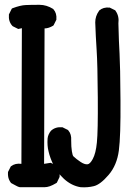

<svg xmlns="http://www.w3.org/2000/svg" viewBox="-20 -782 540 810"><path d="M66.4 7.8Q64 7.8 61.3 7.3Q58.6 6.8 54.7 4.9Q50.8 2.9 48.3 1.7Q45.9 0.5 39.1 -3.2Q32.2 -6.8 28.8 -8.8L26.9 -9.8L25.4 -11.7Q21 -17.6 18.1 -24.4Q15.1 -31.2 14.2 -38.8Q13.2 -46.4 13.7 -54.7V-56.6L14.6 -58.1L24.4 -77.6L25.4 -79.6L27.3 -81.1Q44.4 -94.2 70.3 -90.8L72.3 -663.1L61 -660.6L57.6 -659.7L54.2 -661.1L34.7 -670.9L33.2 -671.9L31.7 -673.3Q15.1 -691.9 17.6 -719.7V-721.2L18.6 -723.1L28.3 -742.7L30.3 -746.1L33.7 -747.6Q66.4 -759.8 88.4 -760.7Q109.4 -761.7 146.5 -761.7Q161.6 -761.7 176 -757.3Q190.4 -752.9 203.6 -744.6L204.6 -743.7L205.6 -742.7Q220.2 -726.1 217.8 -700.2V-698.2L216.8 -696.8L207 -677.2L205.6 -674.8L203.6 -673.3Q194.8 -668 185.5 -665Q176.3 -662.1 168 -662.1L166 -90.8L190.9 -94.7L193.8 -95.2L196.8 -93.8L216.3 -84L218.3 -83L219.7 -81.1Q233.9 -62.5 231.4 -37.1V-35.6L230.5 -33.7L220.7 -13.2L219.2 -10.7L216.8 -9.3Q202.1 -0.5 190.2 3.7Q178.2 7.8 168 7.8ZM319.8 7.8Q281.7 1.5 250 -27.3Q219.7 -55.7 205.1 -86.9Q190.9 -116.7 185.1 -142.1Q181.6 -155.3 180.7 -168.9Q179.7 -182.6 180.7 -196.8V-197.3Q181.6 -206.5 185.3 -214.8Q189 -223.1 194.8 -230L195.3 -230.5L195.8 -231Q214.4 -247.6 242.2 -245.1H243.7L245.6 -244.1L265.1 -234.4L267.1 -233.4L268.1 -231.9Q275.4 -223.6 278.3 -212.9Q281.2 -202.1 280.3 -189.9Q280.3 -161.6 283.2 -143.8Q286.1 -126 289.6 -122.6Q301.3 -111.3 320.3 -98.6Q337.4 -87.4 349.6 -88.9Q359.9 -90.3 371.1 -110.8Q384.3 -134.8 388.7 -180.7Q393.6 -228 392.6 -370.1Q391.6 -512.2 387.7 -570.3Q383.8 -628.4 381.8 -687.5Q381.8 -713.9 397.5 -735.8L397.9 -737.3L398.9 -737.8Q415.5 -752.4 441.4 -750H443.4L444.8 -749L464.4 -739.3L466.3 -738.3L467.8 -735.8Q483.4 -713.9 479.5 -683.1Q480.5 -641.6 481.7 -610.1Q482.9 -578.6 484.4 -554.7Q485.8 -530.8 486.8 -481.7Q487.8 -432.6 488.3 -357.4Q488.8 -282.2 487.1 -230Q485.4 -177.7 481.4 -147Q473.1 -84.5 438 -43.9Q402.8 -2.9 375.5 3.4Q349.6 9.8 320.8 7.8H320.3Z"/></svg>

Font: NaikaiFont
Style: Bold
Weight: 700
Version: Version 1.89